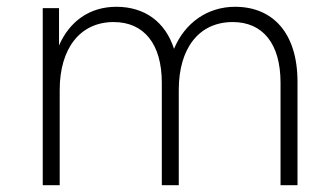

<svg xmlns="http://www.w3.org/2000/svg" viewBox="-20 -546 989 566"><path d="M673 -526C592 -526 525 -479 493 -402C467 -483 405 -526 323 -526C244 -526 185 -483 154 -412V-522H106V0H156V-281C156 -403 216 -481 315 -481C404 -481 457 -417 457 -302V0H507V-281C507 -403 566 -481 666 -481C755 -481 807 -417 807 -302V0H857V-305C857 -449 784 -526 673 -526Z"/></svg>

Font: Chess Sans Light
Style: Regular
Weight: 300
Designer: Wolf Bōese
Foundry: Wolf Bōese
Version: Version 7.223;Glyphs 3.3 (3306)